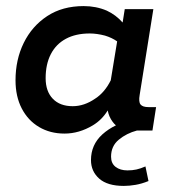

<svg xmlns="http://www.w3.org/2000/svg" viewBox="-20 -429 568 631"><path d="M192 10Q145 10 108.5 -11.5Q72 -33 51.5 -72.5Q31 -112 31 -165Q31 -233 58 -288Q85 -343 135 -376Q185 -409 255 -409Q296 -409 331 -394Q361 -380 383 -355L390 -399H484L439 -117Q435 -94 442 -85.5Q449 -77 468 -77H493L481 0H430Q396 9 370.5 30Q345 51 345 86Q345 108 360 119.5Q375 131 399 131Q415 131 428.5 128Q442 125 458 118L468 166Q446 175 425.5 178.5Q405 182 387 182Q333 182 306 158Q279 134 279 97Q279 47 316 13Q336 -5 361 -17Q355 -22 350 -29Q338 -45 334 -66Q315 -35 285 -17Q240 10 192 10ZM219 -80Q257 -80 293 -105Q324 -125 344 -165L365 -293Q348 -305 325 -312Q298 -319 275 -319Q229 -319 196.5 -301.5Q164 -284 147 -251Q130 -218 130 -172Q130 -129 153.5 -104.5Q177 -80 219 -80Z"/></svg>

Font: Rokkitt SemiBold SemiBold
Style: Italic
Weight: 600
Italic angle: -9°
Version: Version 3.103